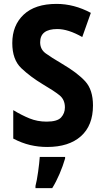

<svg xmlns="http://www.w3.org/2000/svg" viewBox="-20 -744 540 985"><path d="M222 10Q333 10 395 -45Q457 -100 457 -203Q457 -283 417.5 -326.5Q378 -370 298 -417Q242 -450 214 -470.5Q186 -491 186 -527Q186 -595 274 -595Q330 -595 402 -554L446 -678Q360 -724 270 -724Q160 -724 101.5 -669Q43 -614 43 -523Q43 -438 89.5 -394Q136 -350 199 -312Q257 -278 285 -255.5Q313 -233 313 -193Q313 -163 293.5 -141.5Q274 -120 219 -120Q172 -120 131.5 -136.5Q91 -153 48 -179V-33Q92 -10 134.5 0Q177 10 222 10ZM162 221H248Q268 189 285.5 148Q303 107 314 69V61H184Q182 91 175.5 137.5Q169 184 162 210Z"/></svg>

Font: Noto Sans Mono Condensed Extra
Style: Regular
Weight: 800
Width: 3
Designer: Monotype Design Team
Foundry: Monotype Imaging Inc.
Version: Version 1.900